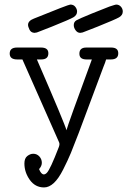

<svg xmlns="http://www.w3.org/2000/svg" viewBox="-20 -821 565 849"><path d="M22.9 -584Q22.9 -610.8 55.2 -610.8H161.1Q194.3 -610.8 193.8 -585Q193.8 -558.1 162.1 -558.1H143.1Q268.1 -270 273.9 -245.1Q280.8 -272 386.2 -558.1H362.8Q330.6 -558.1 331.1 -584Q331.1 -610.8 361.8 -610.8H471.2Q503.4 -610.8 502.9 -585Q502.9 -558.1 470.2 -558.1H449.2Q445.3 -543.9 438 -526.9L328.1 -232.9Q307.1 -177.7 293.5 -144.8Q279.8 -111.8 259.3 -71.3Q238.8 -30.8 217.8 -11.5Q196.8 7.8 174.8 7.8Q135.7 7.8 111.8 -25.6Q87.9 -59.1 87.9 -98.1Q87.9 -121.1 100.8 -131.1Q113.8 -141.1 127 -141.1Q143.1 -141.1 154.1 -129.2Q165 -117.2 165 -101.1Q165 -86.9 152.8 -73.2Q161.6 -50.3 173.8 -49.8Q180.7 -49.8 187.7 -57.4Q194.8 -64.9 207.5 -92Q220.2 -119.1 240.2 -170.9Q245.1 -184.1 241.2 -191.9L79.1 -558.1H56.2Q22.9 -558.1 22.9 -584ZM104 -710.9Q104 -729 129.9 -738.8Q282.7 -800.8 291 -800.8Q305.2 -800.8 313 -790.8Q320.8 -780.8 320.8 -770Q320.8 -753.9 304.4 -744.4Q288.1 -734.9 209 -703.1Q173.8 -689.9 152.8 -681.2Q143.1 -676.3 132.8 -675.8H131.8Q116.7 -676.8 110.4 -689.9Q104 -703.1 104 -710.9ZM306.2 -710Q306.2 -724.1 317.6 -731Q329.1 -737.8 386.2 -761.2Q432.1 -779.3 463.9 -792Q490.7 -800.8 493.2 -800.8Q506.3 -800.8 514.6 -791.5Q522.9 -782.2 522.9 -770Q522.9 -753.9 506.6 -744.4Q490.2 -734.9 411.1 -703.1Q376 -689.9 355 -681.2Q345.2 -676.3 335 -675.8H334Q322.8 -675.8 314.5 -686.8Q306.2 -697.8 306.2 -710Z"/></svg>

Font: CMU Typewriter Text
Style: Light
Weight: 200
Version: Version 0.7.0